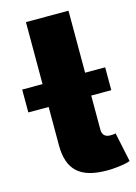

<svg xmlns="http://www.w3.org/2000/svg" viewBox="-157 -788 607 854"><g transform="rotate(-15 147.0 -361.5)"><path d="M227.3 3.6Q181.1 3.6 147.5 -6.2Q114 -16 92.3 -36Q70.7 -56.1 60.2 -86.8Q49.7 -117.5 49.7 -159.1V-336.6H-44V-441.8H49.7V-727.3H245.7V-441.8H338.1V-336.6H245.7V-177.6Q247.2 -143.5 282.7 -143.5Q301.1 -143.5 306.8 -146.3L335.2 -11.4Q316.1 -2.1 254.3 2.8Q247.2 3.2 240.4 3.4Q233.7 3.6 227.3 3.6Z"/></g></svg>

Font: Linik Sans Black
Style: Regular
Weight: 900
Designer: Fonts by Rasmus Andersson / Changes by Cristiano Sobral with parts from Marc Monis
Foundry: rsms
Version: Version 3.020; ttfautohint (v1.6)